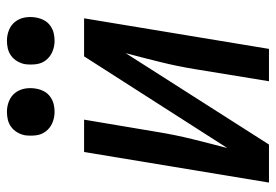

<svg xmlns="http://www.w3.org/2000/svg" viewBox="-138 -638 777 540"><g transform="rotate(-90 250.0 -368.5)"><path d="M6 0 92 -520H183L148 -312Q140 -263 128 -214.5Q116 -166 103 -117L361 -520H468L382 0H291L325 -208Q333 -257 345 -305.5Q357 -354 370 -403L113 0ZM405 -603Q389 -603 374.5 -609Q360 -615 350.5 -627Q341 -639 339 -654.5Q337 -670 339 -686Q341 -697 347 -707.5Q353 -718 362.5 -725Q372 -732 383 -734.5Q394 -737 405 -737Q421 -737 435.5 -731Q450 -725 459 -713Q468 -701 470.5 -685.5Q473 -670 470 -654Q468 -643 462.5 -632.5Q457 -622 447 -615Q437 -608 426.5 -605.5Q416 -603 405 -603ZM205 -603Q189 -603 174.5 -609Q160 -615 150.5 -627Q141 -639 139 -654.5Q137 -670 139 -686Q141 -697 147 -707.5Q153 -718 162.5 -725Q172 -732 183 -734.5Q194 -737 205 -737Q221 -737 235.5 -731Q250 -725 259 -713Q268 -701 270.5 -685.5Q273 -670 270 -654Q268 -643 262.5 -632.5Q257 -622 247 -615Q237 -608 226.5 -605.5Q216 -603 205 -603Z"/></g></svg>

Font: Iosevka Medium Oblique
Style: Regular
Weight: 500
Italic angle: -9°
Monospace: yes
Designer: Belleve Invis
Foundry: Belleve Invis
Version: Version 32.5.0; ttfautohint (v1.8.4)